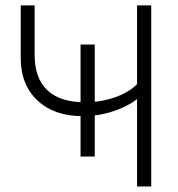

<svg xmlns="http://www.w3.org/2000/svg" viewBox="-20 -670 638 690"><path d="M104.5 -472V-650.5H54.5V-461.5Q54.5 -365 114.8 -308.8Q175 -252.5 277.5 -252.5Q341.5 -252.5 402.5 -275.8Q463.5 -299 496 -336L472.5 -367.5Q443 -337.5 392.2 -320Q341.5 -302.5 285 -302.5Q196 -302.5 150.2 -345.8Q104.5 -389 104.5 -472ZM523.5 0V-650.5H472.5V0ZM269.5 -510V-107.5H320.5V-510Z"/></svg>

Font: Overused Grotesk Light
Style: Regular
Weight: 300
Designer: RandomMaerks
Version: Version 0.005